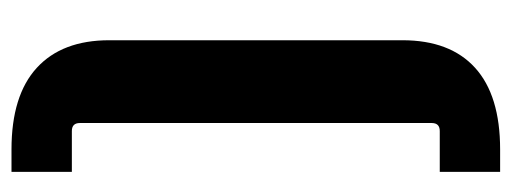

<svg xmlns="http://www.w3.org/2000/svg" viewBox="-298 -422 890 334"><g transform="rotate(90 147.0 -255.0)"><path d="M279 170H240Q146 170 98 126Q50 82 50 0V-510Q50 -593 98 -636.5Q146 -680 240 -680H279V-575H208Q194 -575 194 -561V51Q194 65 208 65H279Z"/></g></svg>

Font: Gemunu Libre ExtraLight ExtraBold
Style: Regular
Weight: 800
Version: Version 1.100